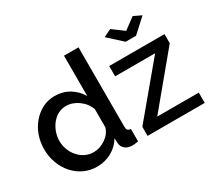

<svg xmlns="http://www.w3.org/2000/svg" viewBox="-137 -990 1403 1260"><g transform="rotate(-30 565.0 -360.0)"><path d="M469 -95 471 -56Q473 -29 494 -12Q515 5 548 5Q564 5 593 0V-94Q576 -95 569.5 -103Q563 -111 563 -130V-730H453V-424Q425 -473 376.5 -502.5Q328 -532 267 -532Q217 -532 175 -511Q133 -490 100 -452Q68 -415 50.5 -366Q33 -317 33 -263Q33 -207 51.5 -157Q70 -107 103 -70Q137 -32 182 -11Q227 10 279 10Q339 10 389.5 -18Q440 -46 469 -95ZM849 -607H928L1032 -702L973 -730L888 -667L803 -730L745 -702ZM1098 0V-78H783L1095 -454V-523H676V-445H979L665 -69V0ZM194 -136Q172 -160 159.5 -192.5Q147 -225 147 -260Q147 -294 158.5 -326Q170 -358 190 -383Q235 -438 298 -438Q347 -438 390 -407Q435 -375 453 -325V-188Q441 -144 398 -114Q355 -84 306 -84Q274 -84 245 -97.5Q216 -111 194 -136Z"/></g></svg>

Font: RT Raleway SemiBold
Style: Regular
Weight: 400
Designer: Matt McInerney, Pablo Impallari, Rodrigo Fuenzalida — Edited by Milan Moffatt in April 2016
Foundry: Matt McInerney, Pablo Impallari, Rodrigo Fuenzalida — Edited by Milan Moffatt in April 2016
Version: Version 3.001